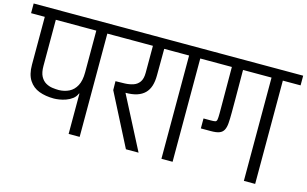

<svg xmlns="http://www.w3.org/2000/svg" viewBox="-135 -1110 2202 1379"><g transform="rotate(15 966.0 -420.0)"><path d="M449 0V-300Q448 -300 447.5 -300Q447 -300 446 -300Q436 -275 415 -259Q394 -243 368.5 -234Q343 -225 319.5 -221.5Q296 -218 280 -218Q218 -218 170 -236Q122 -254 94 -297Q66 -340 66 -412V-768H-36V-840H663V-768H531V0ZM148 -425Q148 -376 163 -348Q178 -320 201.5 -306.5Q225 -293 251 -289.5Q277 -286 299 -286Q341 -287 375 -304Q409 -321 429 -358.5Q449 -396 449 -457V-768H148Z M875 0 677 -387 676 -453Q711 -453 745.5 -454.5Q780 -456 808 -465.5Q836 -475 853 -499Q870 -523 870 -568V-768H591V-840H1074V-768H954L953 -571Q953 -526 942.5 -492.5Q932 -459 909.5 -436.5Q887 -414 852 -402.5Q817 -391 767 -391L969 0Z M1002 -768V-840H1359V-768H1222V0H1139V-768Z M1458 -468 1457 -768H1287V-840H1968V-768H1836V0H1752V-768H1540L1541 -548V-452Q1541 -404 1538.5 -372Q1536 -340 1525.5 -320.5Q1515 -301 1493 -292.5Q1471 -284 1430 -284H1356V-358H1411Q1433 -358 1443 -360.5Q1453 -363 1455.5 -377Q1458 -391 1458 -422Z"/></g></svg>

Font: Matangi Medium
Style: Regular
Weight: 500
Designer: Prashant Pant
Foundry: The Graphic Ant
Version: Version 3.002